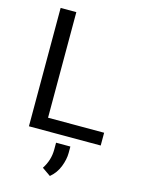

<svg xmlns="http://www.w3.org/2000/svg" viewBox="-139 -789 818 1114"><g transform="rotate(15 269.5 -232.0)"><path d="M513.7 -76.7V0H82.5V-710.9H176.8V-76.7ZM345.2 51.3V89.8Q345.2 128.4 327.9 172.9Q310.5 217.3 274.4 247.1L223.1 211.4Q241.2 183.6 250.2 154.3Q259.3 125 259.3 90.8V51.3Z"/></g></svg>

Font: Vazirmatn FD
Style: Regular
Weight: 400
Designer: Saber Rastikerdar
Foundry: Saber Rastikerdar
Version: Version 33.001